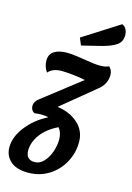

<svg xmlns="http://www.w3.org/2000/svg" viewBox="-165 -841 764 1111"><g transform="rotate(15 217.0 -285.5)"><path d="M434 -468Q434 -442 421 -417Q408 -392 383 -374L186 -212Q262 -202 310.5 -158Q359 -114 359 -47Q359 19 327.5 76Q296 133 241.5 166.5Q187 200 120 200Q48 200 12.5 167.5Q-23 135 -23 85Q-23 23 25.5 -39.5Q74 -102 150 -140Q133 -145 106 -145Q86 -145 68 -142Q58 -145 51 -155.5Q44 -166 44 -180Q44 -207 73 -228L298 -403Q267 -410 224.5 -414.5Q182 -419 157 -419Q102 -419 76 -388Q66 -400 60 -418Q54 -436 54 -454Q54 -493 82.5 -511Q111 -529 159 -529Q186 -529 219 -524Q252 -519 259 -518Q329 -506 359 -506Q394 -506 414 -516Q434 -497 434 -468ZM244 -32Q244 -73 222 -100Q156 -68 121.5 -21Q87 26 87 75Q87 103 100.5 117Q114 131 140 131Q170 131 194 105.5Q218 80 231 42Q244 4 244 -32ZM457 -713Q457 -673 426 -652.5Q395 -632 339 -618L225 -590L207 -633L424 -771Q441 -764 449 -748Q457 -732 457 -713Z"/></g></svg>

Font: Sansita Medium Italic
Style: Regular
Weight: 500
Italic angle: -11°
Designer: Pablo Cosgaya
Foundry: Omnibus-Type
Version: Version 1.006